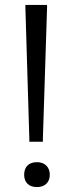

<svg xmlns="http://www.w3.org/2000/svg" viewBox="-20 -760 294 779"><path d="M130 -1Q105 -1 91.5 -14.5Q78 -28 78 -51Q78 -75 91.5 -88.5Q105 -102 130 -102Q154 -102 168 -88Q182 -74 182 -51Q182 -28 168 -14.5Q154 -1 130 -1ZM99 -198 83 -730V-740H171V-730L154 -198V-185H99Z"/></svg>

Font: Encode Sans
Style: Regular
Weight: 400
Designer: Pablo Impallari, Andres Torresi
Foundry: Pablo Impallari, Andres Torresi
Version: Version 1.000; ttfautohint (v1.00) -l 8 -r 50 -G 200 -x 14 -